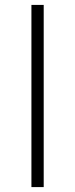

<svg xmlns="http://www.w3.org/2000/svg" viewBox="-20 -762 307 782"><path d="M108 0V-742H158V0Z"/></svg>

Font: Modern
Style: Regular
Weight: 300
Designer: Julieta Ulanovsky
Foundry: Julieta Ulanovsky
Version: Version 8.000